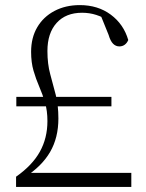

<svg xmlns="http://www.w3.org/2000/svg" viewBox="-20 -733 574 753"><path d="M44 -316V-353H417V-316ZM43 0V-40Q106 -84 136 -137.5Q166 -191 166 -258Q166 -299 156.5 -331Q147 -363 134 -393Q121 -423 111.5 -455.5Q102 -488 102 -530Q102 -585 126 -626Q150 -667 193.5 -690Q237 -713 293 -713Q364 -713 414.5 -675.5Q465 -638 483 -576Q478 -564 469 -557.5Q460 -551 448 -551Q434 -551 423.5 -561.5Q413 -572 406 -596L372 -680L418 -646Q384 -666 357.5 -674.5Q331 -683 302 -683Q238 -683 202 -643Q166 -603 166 -533Q166 -482 177 -442Q188 -402 198.5 -361.5Q209 -321 209 -268Q209 -193 176.5 -137Q144 -81 77 -38L97 -69V-55H495V0Z"/></svg>

Font: Noto Serif SC ExtraLight ExtraLight
Style: Regular
Weight: 250
Version: Version 2.002-H1;hotconv 1.1.0;makeotfexe 2.6.0